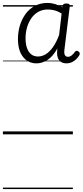

<svg xmlns="http://www.w3.org/2000/svg" viewBox="-20 -920 566 1315"><path d="M230 -486Q173 -486 138 -530Q103 -574 103 -653Q103 -701 116 -744.5Q129 -788 154.5 -823.5Q180 -859 218.5 -879.5Q257 -900 307 -900Q332 -900 358 -892Q384 -884 407 -870L409 -881Q412 -890 417.5 -893Q423 -896 435 -896Q449 -896 454 -891.5Q459 -887 458 -878L421 -578Q419 -563 421 -552.5Q423 -542 429 -536.5Q435 -531 445 -531Q458 -531 470 -540Q482 -549 494 -566Q498 -571 504 -572Q510 -573 518 -567Q525 -562 526 -555.5Q527 -549 524 -543Q515 -527 501.5 -514Q488 -501 471.5 -493.5Q455 -486 437 -486Q403 -486 387 -505Q371 -524 371 -557Q371 -564 371.5 -572Q372 -580 373 -588Q343 -534 306 -510Q269 -486 230 -486ZM155 -657Q155 -620 164.5 -592Q174 -564 193 -548.5Q212 -533 241 -533Q267 -533 293 -548.5Q319 -564 342.5 -597Q366 -630 385 -681L402 -827Q377 -843 353.5 -849Q330 -855 308 -855Q271 -855 242.5 -839Q214 -823 194.5 -795Q175 -767 165 -731.5Q155 -696 155 -657ZM0 365H479V375H0ZM0 -20H479V0H0ZM0 -505H479V-500H0ZM0 -885H479V-875H0Z"/></svg>

Font: Playwrite GB J Guides
Style: Italic
Weight: 400
Italic angle: -7.01216°
Designer: Veronika Burian, José Scaglione
Foundry: TypeTogether
Version: Version 1.003